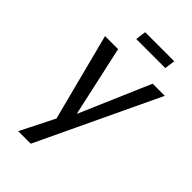

<svg xmlns="http://www.w3.org/2000/svg" viewBox="-253 -735 1018 1018"><g transform="rotate(45 256.5 -225.5)"><path d="M513 -484H422L252 -89H250L163 -484H65L192 7L96 198H190ZM411 -590 419 -649H201L193 -590Z"/></g></svg>

Font: Gamestation Text
Style: Italic
Weight: 400
Designer: Jonas Hecksher
Foundry: Jonas Hecksher, Playtypeª, e-types AS
Version: Version 1.003